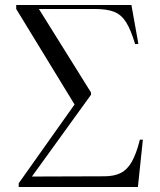

<svg xmlns="http://www.w3.org/2000/svg" viewBox="-20 -750 640 770"><path d="M55 0V-15L279 -331L45 -714V-730H507L535 -574L522 -573Q505 -630 486 -660.5Q467 -691 438 -702.5Q409 -714 360 -714H136L345 -379V-370L108 -42L398 -43Q438 -43 464.5 -56.5Q491 -70 509 -102Q527 -134 541 -190H553L533 0Z"/></svg>

Font: Literata 72pt Light
Style: Regular
Weight: 300
Designer: Latin by Veronika Burian and Jose Scaglione. Greek by Irene Vlachou. Cyrillic by Vera Evstafieva.
Foundry: TypeTogether
Version: Version 3.002